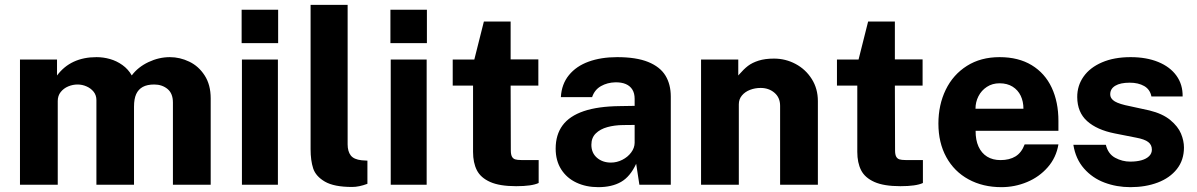

<svg xmlns="http://www.w3.org/2000/svg" viewBox="-20 -763 4942 793"><path d="M62.5 -517H215.5V-451.2Q272 -527 378.8 -527Q406.8 -527 434.2 -519.2Q461.6 -511.5 485.6 -494.4Q509.5 -477.4 524.2 -451.5Q550 -486.1 593.3 -506.6Q636.6 -527 681.5 -527Q722.9 -527 761.6 -508.4Q800.4 -489.9 825.3 -451.3Q850.2 -412.8 850.2 -356.8V0H694.2V-339.5Q694.2 -377.2 671.8 -395.6Q649.2 -414 617 -414Q588.2 -414 569.9 -404.1Q551.5 -394.1 542.5 -374.4Q533.5 -354.6 533.5 -322.5V0H378.2V-349.8Q378.2 -369.6 366.7 -384.1Q355.1 -398.5 337.2 -406.2Q319.4 -414 300.5 -414Q280.5 -414 261.7 -406.1Q242.9 -398.2 230.7 -382.9Q218.5 -367.6 218.5 -345.8V0H62.5Z M1127.8 0H979.2V-517H1127.8ZM1128.8 -584.8H978V-722.8H1128.8Z M1262.8 -147.2V-743H1415.8V-166.8Q1415.8 -137.9 1428.6 -121.1Q1441.5 -104.4 1473.8 -101L1497.5 -99.5V-3.8Q1462.8 9.2 1434.5 9.2Q1359.8 9.2 1322 -12.8Q1284.2 -34.8 1273.5 -67.4Q1262.8 -100.1 1262.8 -147.2Z M1742.2 0H1593.8V-517H1742.2ZM1743.2 -584.8H1592.5V-722.8H1743.2Z M2089 -409.5 2089.8 -142.2Q2089.8 -124.9 2094.4 -116.2Q2099 -107.6 2107.9 -104.8Q2116.9 -102 2133 -102H2204.8V-7.2Q2176.8 6 2111.8 6Q2043.5 6 2004.4 -11.5Q1965.2 -29 1949.5 -60Q1933.8 -91 1933.8 -135.5V-409.5H1849.8V-517H1939L1978.5 -674H2089V-517.8H2203.5V-409.5Z M2275 -149.2Q2275 -206.2 2303.4 -245Q2331.9 -283.8 2391 -303.9Q2450.1 -324 2541.5 -324.8L2601.2 -325.8V-354.8Q2601.2 -377.4 2591.9 -392.7Q2582.6 -408 2564.9 -415.7Q2547.1 -423.4 2521.5 -423Q2488.4 -422.2 2462.1 -407.3Q2435.8 -392.4 2425.5 -361.8H2296.5Q2299.4 -415.5 2329.8 -452.7Q2360.1 -489.9 2411.2 -508.4Q2462.4 -527 2528.8 -527Q2607.8 -527 2657 -507.1Q2706.2 -487.1 2728.4 -450.9Q2750.5 -414.8 2750.5 -364V0H2620.8L2607.5 -86.5Q2582.8 -33.2 2544.9 -11.6Q2507.1 10 2450.8 10Q2400.6 10 2360.7 -8.8Q2320.8 -27.5 2297.9 -63.4Q2275 -99.4 2275 -149.2ZM2601.2 -173V-247L2553 -246.5Q2518.1 -246.1 2488.6 -238Q2459.1 -229.9 2440.8 -212Q2422.5 -194.1 2422.5 -165Q2422.5 -131.4 2445.6 -111.4Q2468.8 -91.5 2503.2 -91.5Q2527.8 -91.5 2550.4 -103Q2573 -114.5 2586.9 -133.3Q2600.9 -152.1 2601.2 -173Z M2875.5 -517H3029.2V-451.2L3033.6 -456.2Q3052 -477.5 3069.4 -490.9Q3086.9 -504.2 3113.4 -512.6Q3139.9 -521 3177 -521Q3224.4 -521 3265.9 -498.9Q3307.4 -476.8 3332.7 -436.8Q3358 -396.8 3358 -345.5V0H3202V-326Q3202 -359.9 3178.8 -379.8Q3155.5 -399.8 3121.5 -399.8Q3098.4 -399.8 3077.8 -391.9Q3057.2 -384 3044.4 -368.7Q3031.5 -353.4 3031.5 -332.2V0H2875.5Z M3676 -409.5 3676.8 -142.2Q3676.8 -124.9 3681.4 -116.2Q3686 -107.6 3694.9 -104.8Q3703.9 -102 3720 -102H3791.8V-7.2Q3763.8 6 3698.8 6Q3630.5 6 3591.4 -11.5Q3552.2 -29 3536.5 -60Q3520.8 -91 3520.8 -135.5V-409.5H3436.8V-517H3526L3565.5 -674H3676V-517.8H3790.5V-409.5Z M4112.2 -101.8Q4149.4 -101.8 4174.3 -117.1Q4199.2 -132.4 4212 -166.5H4351.5Q4342.4 -112.1 4307.4 -72.2Q4272.5 -32.2 4221.9 -11.1Q4171.4 10 4116 10Q4039.4 10 3980.2 -22.3Q3921 -54.6 3888.4 -114.1Q3855.8 -173.6 3855.8 -252.5Q3855.8 -330 3886.1 -392.4Q3916.5 -454.9 3973.6 -490.9Q4030.6 -527 4108.5 -527Q4186.5 -527 4241.2 -493.8Q4295.9 -460.5 4323.7 -401.1Q4351.5 -341.8 4351.5 -263.5V-222.8H4009.5Q4009.1 -185 4021.4 -157.8Q4033.8 -130.5 4056.9 -116.1Q4080.1 -101.8 4112.2 -101.8ZM4207 -314Q4207 -343.8 4195.8 -367.4Q4184.5 -391.1 4162.2 -405.1Q4140 -419 4108.2 -419Q4078.6 -419 4056 -404.2Q4033.4 -389.5 4021.1 -365.3Q4008.9 -341.1 4009 -314Z M4413.2 -165H4547.4Q4556.4 -127.4 4585.8 -111.4Q4615.2 -95.5 4648 -95.5Q4674.9 -95.5 4694.9 -101.2Q4715 -107 4726.2 -118.2Q4737.5 -129.4 4737.5 -145Q4737.5 -164.8 4722.4 -176.4Q4707.4 -188 4672.8 -194.4L4584.2 -211.9Q4510.5 -226.5 4470.1 -262.8Q4429.6 -299.1 4429.2 -361.8Q4428.9 -409 4455.2 -446.4Q4481.5 -483.9 4531.4 -505.4Q4581.4 -527 4649.8 -527Q4714.9 -527 4763.8 -507Q4812.6 -487 4839 -450.4Q4865.4 -413.8 4864.5 -364.5H4735.6Q4730 -393.6 4705.8 -407.6Q4681.5 -421.5 4646 -421.5Q4607.2 -421.5 4586.4 -408.9Q4565.5 -396.4 4565.5 -373.8Q4565.5 -355.2 4584.6 -344Q4603.6 -332.8 4647 -324.4L4727.2 -306.9Q4782 -293.5 4813.8 -267Q4845.6 -240.5 4857.8 -211.1Q4870 -181.6 4870 -153.8Q4870 -101.8 4840.9 -64.9Q4811.8 -28 4761.6 -9Q4711.4 10 4648.8 10Q4592 10 4541.9 -8.8Q4491.9 -27.5 4457.2 -67Q4422.5 -106.5 4413.2 -165Z"/></svg>

Font: Public Sans VF
Style: Regular
Weight: 400
Designer: Pablo Impallari, Rodrigo Fuenzalida (Modified by Dan O. Williams and USWDS)
Version: Version 1.003